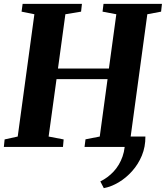

<svg xmlns="http://www.w3.org/2000/svg" viewBox="-28 -763 861 997"><path d="M727 -54Q727.5 -1 708.8 44.5Q690 90 658.2 125.5Q626.5 161 588.2 183.8Q550 206.5 511 214L493 179Q532 160 562.2 127.5Q592.5 95 608.5 49.2Q624.5 3.5 620 -54ZM-8 0 -4 -39 64 -54 150.5 -689 84 -702.5 89.5 -743H397.5L393 -702.5L311.5 -689L273 -407H537.5L576 -689L504.5 -702.5L509.5 -743H813L808.5 -702.5L737 -689L650.5 -54L720.5 -39.5L715.5 0H411L416 -39.5L490 -54L530.5 -352H265.5L224.5 -54L302.5 -39L299 0Z"/></svg>

Font: Merriweather 60pt ExtraBold
Style: Italic
Weight: 800
Italic angle: -7.8°
Version: Version 2.101